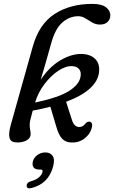

<svg xmlns="http://www.w3.org/2000/svg" viewBox="-20 -742 602 1012"><path d="M462.5 -64Q453.5 -32.5 423.2 -10.5Q393 11.5 353.5 9Q324.5 7.5 307.2 -11.2Q290 -30 278.5 -68.5L245.5 -179.5Q202.5 -168 152.5 -159Q142 -121.5 139.2 -107.5Q136.5 -93.5 136.5 -84Q136.5 -68 139 -57.5Q141.5 -47 141.5 -35Q141.5 -15 121.5 -3Q101.5 9 71 9Q38 9 30.8 -13Q23.5 -35 36.5 -82.5L152.5 -496Q186 -615.5 268 -668.5Q350 -721.5 466.5 -721.5Q515.5 -721.5 538.5 -703.8Q561.5 -686 561.5 -661.5Q561.5 -640.5 547.2 -626.5Q533 -612.5 507 -612.5Q485 -612.5 466.2 -623.5Q447.5 -634.5 429.8 -645.5Q412 -656.5 392.5 -656.5Q346.5 -656.5 308.5 -623.5Q270.5 -590.5 249 -511Q236 -462 221.5 -413.2Q207 -364.5 194.5 -321.5Q239 -389 298 -424Q357 -459 412 -457.5Q457 -456 482 -431Q507 -406 502 -361.5Q497.5 -316 454.5 -276.2Q411.5 -236.5 328.5 -205.5L357.5 -115Q364.5 -91.5 374 -82.5Q383.5 -73.5 395.5 -72.5Q417 -71 431.5 -92.5Q442.5 -103 453 -100.5Q472.5 -96 462.5 -64ZM360 -393.5Q326.5 -395 287 -368.8Q247.5 -342.5 214 -298.2Q180.5 -254 165 -201.5Q290 -228 344 -262.5Q398 -297 404.5 -338Q409 -363 396.8 -377.8Q384.5 -392.5 360 -393.5ZM185.5 151.5Q164.5 151.5 156.5 139.5Q148.5 127.5 153.5 108Q159 87.5 177.8 74.5Q196.5 61.5 219 61.5Q244.5 61.5 257.2 79.2Q270 97 260 135.5Q235.5 227 146 249Q120.5 255.5 120.5 236.5Q121 219 143 213.5Q171 205.5 185.5 192.5Q200 179.5 204 164.5Q207.5 151.5 193.5 151.5Z"/></svg>

Font: Fraunces 72pt SuperSoft
Style: Italic
Weight: 400
Italic angle: -16°
Version: Version 1.000;[b76b70a41]